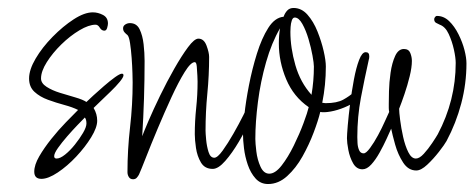

<svg xmlns="http://www.w3.org/2000/svg" viewBox="-20 -446 1191 482"><path d="M84 3Q66 3 66 -15Q66 -32 78.5 -53.5Q91 -75 109 -97.5Q127 -120 145.5 -139Q164 -158 176 -170Q162 -177 141.5 -182.5Q121 -188 100.5 -195.5Q80 -203 66.5 -215.5Q53 -228 53 -249Q53 -271 69.5 -299Q86 -327 112 -353.5Q138 -380 165 -397.5Q192 -415 213 -415Q226 -415 238.5 -408.5Q251 -402 251 -387Q251 -383 249 -376Q247 -369 242 -369Q235 -369 230.5 -376.5Q226 -384 220 -384Q203 -384 179.5 -370Q156 -356 134 -334.5Q112 -313 97.5 -290Q83 -267 83 -249Q83 -237 97 -228Q111 -219 130.5 -213Q150 -207 169 -201.5Q188 -196 197 -190Q202 -195 214 -206Q226 -217 241 -230Q256 -243 268.5 -252Q281 -261 286 -261Q290 -261 290 -257Q290 -252 280.5 -240.5Q271 -229 257.5 -216Q244 -203 232 -191.5Q220 -180 215 -175Q224 -160 224 -143Q224 -126 209 -101.5Q194 -77 171.5 -53Q149 -29 125 -13Q101 3 84 3ZM122 -48Q131 -48 143.5 -58Q156 -68 168 -83Q180 -98 188.5 -112.5Q197 -127 197 -136Q197 -146 193 -151Q187 -145 174.5 -132Q162 -119 148.5 -103.5Q135 -88 125.5 -74.5Q116 -61 116 -54Q116 -48 122 -48Z M314 4Q307 4 303.5 -1.5Q300 -7 300 -14Q300 -70 306.5 -126.5Q313 -183 313 -239Q313 -245 312.5 -262.5Q312 -280 310.5 -300.5Q309 -321 306.5 -337.5Q304 -354 300 -358Q296 -361 292.5 -365Q289 -369 289 -375Q289 -381 294.5 -384.5Q300 -388 306 -388Q323 -388 330.5 -372.5Q338 -357 340.5 -335Q343 -313 343 -293Q343 -199 337 -104Q341 -115 353 -143Q365 -171 382 -206Q399 -241 417.5 -273.5Q436 -306 452 -327.5Q468 -349 478 -349Q492 -349 498.5 -331.5Q505 -314 505 -303Q505 -257 500.5 -211Q496 -165 496 -118Q496 -112 497.5 -95.5Q499 -79 503.5 -64.5Q508 -50 518 -50Q526 -50 539 -68Q552 -86 566 -110.5Q580 -135 591 -157Q602 -179 606 -188Q607 -190 608 -192.5Q609 -195 611 -195Q616 -195 617 -187.5Q618 -180 618 -178Q618 -168 607 -143Q596 -118 579.5 -90Q563 -62 545.5 -42Q528 -22 514 -22Q494 -22 484.5 -38Q475 -54 472 -74.5Q469 -95 469 -109Q469 -142 472.5 -175Q476 -208 476 -241Q476 -244 475.5 -256Q475 -268 474 -279Q473 -290 469 -290Q459 -290 443.5 -265Q428 -240 410.5 -202Q393 -164 376 -123.5Q359 -83 346.5 -51Q334 -19 329 -8Q327 -4 323.5 0Q320 4 314 4Z M653 16Q634 16 621.5 2Q609 -12 602 -32.5Q595 -53 592.5 -74Q590 -95 590 -109Q590 -124 593.5 -157.5Q597 -191 605 -232Q613 -273 625 -311.5Q637 -350 653.5 -376Q670 -402 692 -404Q695 -413 701 -419.5Q707 -426 717 -426Q737 -426 752 -409Q767 -392 777 -367Q787 -342 792.5 -318Q798 -294 798 -279Q798 -233 789 -188L797 -187Q826 -187 842 -196Q858 -205 867 -213.5Q876 -222 882 -222Q888 -222 888 -215Q888 -203 875.5 -193.5Q863 -184 845 -176.5Q827 -169 810 -166Q793 -163 784 -165Q779 -144 767.5 -113.5Q756 -83 739.5 -53.5Q723 -24 701 -4Q679 16 653 16ZM762 -208Q768 -243 768 -279Q768 -287 764.5 -306.5Q761 -326 754.5 -348Q748 -370 739 -386Q730 -402 720 -402Q715 -402 712.5 -394.5Q710 -387 709.5 -378Q709 -369 709 -366Q709 -326 721.5 -282.5Q734 -239 762 -208ZM656 -10Q671 -10 687 -30.5Q703 -51 717.5 -80.5Q732 -110 742 -137Q752 -164 755 -177Q717 -203 698.5 -247Q680 -291 680 -337Q680 -357 683 -375Q662 -339 648 -290Q634 -241 627.5 -190Q621 -139 621 -97Q621 -87 623.5 -66Q626 -45 634 -27.5Q642 -10 656 -10Z M1025 -18Q1005 -18 992 -38Q979 -58 972 -83Q965 -108 962 -123Q958 -114 950.5 -97.5Q943 -81 933 -63Q923 -45 912 -33Q901 -21 890 -21Q875 -21 866.5 -36Q858 -51 854.5 -69.5Q851 -88 851 -99Q851 -107 853 -131Q855 -155 859 -186Q863 -217 868.5 -246.5Q874 -276 881.5 -295.5Q889 -315 898 -315Q907 -315 907 -305Q907 -299 906 -297Q895 -248 886 -200.5Q877 -153 877 -102Q877 -97 877.5 -87Q878 -77 881.5 -69Q885 -61 893 -61Q899 -61 909 -74.5Q919 -88 929 -106.5Q939 -125 946.5 -142Q954 -159 957 -165Q956 -170 956 -175Q956 -180 956 -185Q956 -195 956.5 -217Q957 -239 960.5 -263.5Q964 -288 972 -305.5Q980 -323 994 -323Q1006 -323 1010 -313Q1014 -303 1014 -293Q1014 -277 1008.5 -254.5Q1003 -232 995.5 -210Q988 -188 982 -173Q982 -165 984.5 -145Q987 -125 992 -102.5Q997 -80 1005 -64Q1013 -48 1024 -48Q1033 -48 1044 -60Q1055 -72 1065 -87Q1075 -102 1079 -109Q1124 -194 1124 -288Q1124 -301 1119.5 -321.5Q1115 -342 1106.5 -360.5Q1098 -379 1084 -384Q1080 -386 1075 -388.5Q1070 -391 1070 -398Q1070 -400 1072 -403Q1074 -406 1077 -406Q1094 -406 1107.5 -393Q1121 -380 1131 -360Q1141 -340 1146 -320.5Q1151 -301 1151 -287Q1151 -236 1138 -186.5Q1125 -137 1101 -92Q1096 -83 1082 -65Q1068 -47 1052.5 -32.5Q1037 -18 1025 -18Z"/></svg>

Font: Licorice
Style: Regular
Weight: 400
Designer: Robert E. Leuschke
Foundry: Robert E. Leuschke
Version: Version 1.010; ttfautohint (v1.8.3)